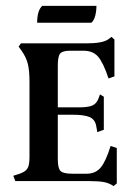

<svg xmlns="http://www.w3.org/2000/svg" viewBox="-20 -614 453 651"><path d="M51 -445 43 -456 51 -467H272Q327 -467 346 -480L358 -489L368 -480V-355L348 -348Q330 -402 312.5 -422Q295 -442 263 -442H218Q192 -442 184 -432.5Q176 -423 176 -392V-250H248Q278 -250 292.5 -256Q307 -262 314 -280L319 -294L332 -286V-174L310 -166L306 -188Q302 -209 284 -217Q266 -225 226 -225H176V-74Q176 -44 185 -34.5Q194 -25 225 -25H274Q304 -25 321.5 -46Q339 -67 355 -119L376 -112V8L365 17Q351 7 333 3.5Q315 0 283 0H32L25 -18Q50 -25 61 -31.5Q72 -38 76 -49Q80 -60 80 -83V-336Q80 -376 74 -399Q68 -422 51 -445ZM123 -594H307Q307 -577 303 -561Q299 -545 290 -537H106Q106 -578 123 -594Z"/></svg>

Font: Katibeh
Style: Regular
Weight: 400
Designer: Arabic design by Kourosh Beigpour, Latin design by Eduardo Tunni, engineering by Lasse Fister
Version: Version 1.0010g